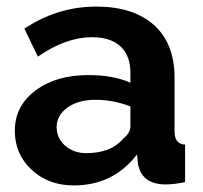

<svg xmlns="http://www.w3.org/2000/svg" viewBox="-20 -553 616 583"><path d="M204 10Q127 10 76 -37.5Q25 -85 25 -156Q25 -231 87.5 -278Q150 -325 248 -325Q324 -325 376 -302V-332Q376 -384 346 -412Q316 -440 259 -440Q180 -440 95 -381L54 -466Q155 -533 272 -533Q385 -533 447.5 -477Q510 -421 510 -317V-154Q510 -115 542 -114V0Q508 7 483 7Q411 7 399 -55L396 -84Q324 10 204 10ZM242 -88Q317 -88 354 -132Q376 -149 376 -170V-230Q323 -250 270 -250Q218 -250 185 -226.5Q152 -203 152 -167Q152 -133 178 -110.5Q204 -88 242 -88Z"/></svg>

Font: Raleway
Style: Bold
Weight: 700
Designer: Matt McInerney, Pablo Impallari, Rodrigo Fuenzalida
Foundry: Matt McInerney, Pablo Impallari, Rodrigo Fuenzalida
Version: Version 3.000